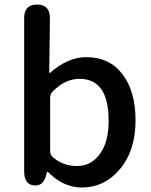

<svg xmlns="http://www.w3.org/2000/svg" viewBox="-20 -817 669 850"><path d="M343 13Q266 13 204 -45Q191 -57 189.5 -57Q188 -57 186 -49Q175 8 131 4Q87 0 87 -58V-737Q87 -797 144 -797Q202 -796 201 -736L198 -497Q198 -492 202 -495Q281 -564 362 -564Q465 -564 522.5 -488Q580 -412 580 -284Q580 -148 508 -65Q441 13 343 13ZM461 -282Q461 -468 332 -468Q269 -468 214 -413Q202 -401 202 -384V-148Q202 -132 214 -121Q259 -82 321 -82Q383 -82 422 -135Q461 -188 461 -282Z"/></svg>

Font: Resource Han Rounded KR Medium
Style: Regular
Weight: 500
Designer: Cyano Hao (round all glyphs); Ryoko NISHIZUKA 西塚涼子 (kana, bopomofo & ideographs); Paul D. Hunt (Latin, Greek & Cyrillic)
Foundry: Cyano Hao
Version: 0.990